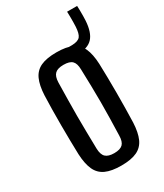

<svg xmlns="http://www.w3.org/2000/svg" viewBox="-190 -822 770 904"><g transform="rotate(-30 194.5 -370.0)"><path d="M193.5 7.5Q140.5 7.5 108.5 -7.2Q76.5 -22 61.8 -54.5Q47 -87 44.5 -140Q43.5 -174.5 42.8 -215.2Q42 -256 42 -299Q42 -342 42.5 -383.2Q43 -424.5 44.5 -460Q47 -513 61.8 -545.5Q76.5 -578 108.2 -592.8Q140 -607.5 193.5 -607.5Q247.5 -607.5 279 -592.5Q310.5 -577.5 325 -545.2Q339.5 -513 342 -460Q343 -425.5 343.8 -384.5Q344.5 -343.5 344.5 -300.8Q344.5 -258 343.8 -216.8Q343 -175.5 342 -140Q339.5 -87.5 325 -55Q310.5 -22.5 279 -7.5Q247.5 7.5 193.5 7.5ZM193.5 -60Q226 -60 240 -73.8Q254 -87.5 254.5 -120Q256 -169 257 -213Q258 -257 258 -300Q258 -343 257 -387.2Q256 -431.5 254.5 -480Q254 -512.5 240.2 -526.2Q226.5 -540 193.5 -540Q161 -540 146.8 -526.2Q132.5 -512.5 131.5 -480Q130.5 -431.5 129.8 -387.2Q129 -343 129 -300Q129 -257 129.8 -212.8Q130.5 -168.5 131.5 -120Q132.5 -87.5 147 -73.8Q161.5 -60 193.5 -60ZM276 -549.5Q272 -549.5 267 -550Q262 -550.5 256 -551.5L255.5 -600Q263 -600 267.5 -600Q272 -600 276 -600Q308 -601 319.8 -615.2Q331.5 -629.5 333.5 -667.5Q334 -677 334.2 -692.2Q334.5 -707.5 334.2 -722.8Q334 -738 333.5 -748H388Q388.5 -738 388.8 -722.8Q389 -707.5 388.8 -692.2Q388.5 -677 388 -667.5Q384 -605.5 358.2 -577.5Q332.5 -549.5 276 -549.5Z"/></g></svg>

Font: Big Shoulders Display Thin SemiBold
Style: Regular
Weight: 600
Version: Version 2.002